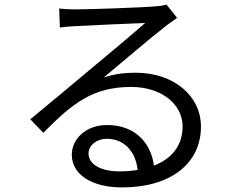

<svg xmlns="http://www.w3.org/2000/svg" viewBox="-20 -774 1040 837"><path d="M366 -105C366 -140 401 -169 446 -169C522 -169 572 -112 580 -33C555 -29 528 -27 499 -27C421 -27 366 -57 366 -105ZM238 -737 241 -654C262 -657 285 -659 307 -660C360 -663 560 -672 613 -674C562 -629 437 -524 381 -478C323 -429 195 -322 112 -254L169 -195C296 -324 385 -395 552 -395C682 -395 776 -321 776 -223C776 -141 731 -83 651 -52C639 -147 572 -229 447 -229C354 -229 293 -168 293 -99C293 -16 376 43 512 43C724 43 856 -61 856 -222C856 -357 737 -457 571 -457C526 -457 478 -452 432 -436C510 -501 646 -617 696 -655C714 -670 734 -683 752 -696L706 -754C696 -751 682 -748 652 -746C599 -741 361 -733 309 -733C289 -733 261 -734 238 -737Z"/></svg>

Font: Source Han Sans HK
Style: Regular
Weight: 400
Designer: Ryoko NISHIZUKA 西塚涼子 (kana, bopomofo & ideographs); Paul D. Hunt (Latin, Greek & Cyrillic); Sandoll Communications 산돌커뮤니
Foundry: Adobe
Version: Version 2.000;hotconv 1.0.107;makeotfexe 2.5.65593